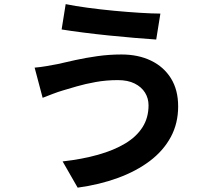

<svg xmlns="http://www.w3.org/2000/svg" viewBox="-20 -827 1040 911"><path d="M684.8 -327.1Q684.8 -360.4 668.2 -387.3Q651.5 -414.3 619.1 -430.6Q586.7 -446.9 539.3 -446.9Q484.5 -446.9 434.5 -437.9Q384.4 -428.9 344.5 -417.3Q304.7 -405.7 279.2 -398.1Q257.4 -391.8 230.4 -381.5Q203.5 -371.3 182.3 -362.9L144.3 -506.1Q169.9 -508.1 199.7 -513.2Q229.5 -518.2 253.6 -523Q290.8 -531.8 338.5 -542.2Q386.3 -552.7 442.2 -560.6Q498.1 -568.5 556.4 -568.5Q635.8 -568.5 696.3 -539.4Q756.8 -510.3 791.1 -455.4Q825.3 -400.4 825.3 -322.2Q825.3 -241.7 790.4 -176.9Q755.4 -112.1 691.4 -63.5Q627.3 -15 539.9 17.1Q452.6 49.2 348.5 63.4L277.1 -61.1Q370 -71.5 445.3 -92.8Q520.6 -114 574.2 -146.3Q627.8 -178.5 656.3 -223.5Q684.8 -268.5 684.8 -327.1ZM291.6 -807.4Q335.3 -798.4 395.6 -790.3Q456 -782.1 520.6 -776Q585.3 -769.9 643.4 -766.3Q701.5 -762.7 741 -762.5L721.2 -639.4Q677.5 -642.4 618.5 -647.3Q559.4 -652.2 496 -658.7Q432.6 -665.2 374.3 -672.7Q315.9 -680.2 272.4 -687.2Z"/></svg>

Font: Noto Sans KR Thin
Style: Regular
Weight: 100
Designer: Ryoko NISHIZUKA 西塚涼子 (kana, bopomofo & ideographs); Paul D. Hunt (Latin, Greek & Cyrillic); Sandoll Communications 산돌커뮤니
Foundry: Adobe
Version: Version 2.004-H2;hotconv 1.0.118;makeotfexe 2.5.65603